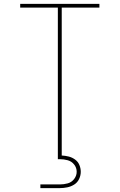

<svg xmlns="http://www.w3.org/2000/svg" viewBox="-20 -755 616 989"><path d="M278 0H298V-716H492V-735H84V-716H278ZM188 214H288Q307 214 326.5 210Q346 206 362.5 195.5Q379 185 387.5 167Q396 149 396 130Q396 112 389 95Q382 78 367 67Q352 56 334.5 51.5Q317 47 298 46V0H278V65H288Q309 65 329 70.5Q349 76 362 92.5Q375 109 375 130Q375 150 362 167Q349 184 329 189.5Q309 195 288 195H188Z"/></svg>

Font: Iosevka Sparkle Thin
Style: Regular
Weight: 100
Designer: Belleve Invis
Foundry: Belleve Invis
Version: Version 4.5.0; ttfautohint (v1.8.3)